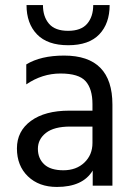

<svg xmlns="http://www.w3.org/2000/svg" viewBox="-20 -735 532 760"><path d="M414 -715Q414 -642 373 -599Q332 -556 250 -556Q168 -556 126.5 -599Q85 -642 85 -715H150Q150 -669 174 -641Q198 -613 249.5 -613Q301 -613 325 -641Q349 -669 349 -715ZM205 5Q134 5 90.5 -37Q47 -79 47 -147.5Q47 -216 102.5 -256.5Q158 -297 254 -297H346V-323Q346 -383 319 -413.5Q292 -444 219.5 -444Q147 -444 84 -401V-480Q141 -515 234 -515Q425 -515 425 -321V0H347V-60Q308 5 205 5ZM346 -169V-234H258Q194 -234 162 -209Q130 -184 130 -146Q130 -108 155 -84.5Q180 -61 231 -61Q282 -61 314 -91.5Q346 -122 346 -169Z"/></svg>

Font: Hind Kochi
Style: Regular
Weight: 400
Designer: Dhruvi Tolia
Foundry: Indian Type Foundry
Version: Version 0.702;PS 1.0;hotconv 1.0.81;makeotf.lib2.5.63406